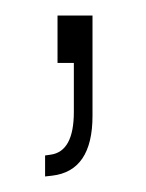

<svg xmlns="http://www.w3.org/2000/svg" viewBox="-20 -81 188 247"><path d="M38 146V119L45 118Q75 114 75 63V0H54V-61H99V68Q99 139 47 145Z"/></svg>

Font: Mona Sans Expanded ExtraLight
Style: Regular
Weight: 200
Width: 7
Designer: Deni Anggara
Foundry: GitHub
Version: Version 1.001;gftools[0.9.33]